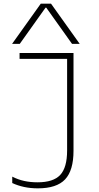

<svg xmlns="http://www.w3.org/2000/svg" viewBox="-20 -1020 540 1050"><path d="M187 10Q147 10 112 2.5Q77 -5 47 -19V-54Q78 -38 112 -30.5Q146 -23 185 -23Q272 -23 309.5 -63.5Q347 -104 347 -197V-698H87V-730H382V-195Q382 -88 336 -39Q290 10 187 10ZM46 -780 203 -1000H259L416 -780H374L233 -978H229L88 -780Z"/></svg>

Font: M PLUS Code Latin ExtraLight
Style: Regular
Weight: 250
Designer: Coji Morishita
Foundry: UNDERFOREST DESIGN
Version: Version 1.002; ttfautohint (v1.8.3)